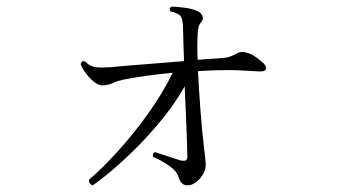

<svg xmlns="http://www.w3.org/2000/svg" viewBox="-20 -556 1040 578"><path d="M259 2Q253 0 250 -5Q247 -10 248 -15Q289 -50 335.5 -101.5Q382 -153 425.5 -213.5Q469 -274 500 -337Q457 -333 418.5 -327.5Q380 -322 350 -316Q332 -312 320 -306Q308 -300 289 -299Q276 -299 262 -310.5Q248 -322 237 -337.5Q226 -353 223 -363Q226 -375 236 -371Q252 -355 270 -353.5Q288 -352 319 -354Q323 -355 325 -355Q344 -357 378 -359.5Q412 -362 453.5 -365.5Q495 -369 534 -372Q533 -405 532 -431.5Q531 -458 531 -472Q531 -486 528.5 -496.5Q526 -507 519 -512Q515 -514 508.5 -517Q502 -520 494 -521Q487 -531 496 -536Q513 -536 537.5 -532.5Q562 -529 576 -522Q586 -517 589.5 -507.5Q593 -498 586 -490Q575 -478 575 -452Q573 -416 575 -376Q598 -378 617 -379Q636 -380 647 -381Q662 -382 671 -385Q680 -388 695 -396Q708 -404 733 -394Q743 -390 756 -380Q769 -370 774 -365Q783 -355 780 -347.5Q777 -340 760 -341Q744 -342 716 -343.5Q688 -345 671 -345Q623 -345 576 -342Q579 -282 583.5 -223.5Q588 -165 593 -122.5Q598 -80 599 -66Q601 -51 593 -35Q585 -19 571.5 -8.5Q558 2 544 2Q525 2 518 -22Q512 -42 487 -58.5Q462 -75 441 -84Q438 -96 447 -98Q453 -96 468 -91Q483 -86 499 -81Q515 -76 523 -73Q534 -71 539 -73Q544 -75 544 -85Q544 -94 543 -126Q542 -158 540 -203Q538 -248 536 -296Q506 -243 466 -194.5Q426 -146 385.5 -106Q345 -66 311 -38Q277 -10 259 2Z"/></svg>

Font: Zen Old Mincho
Style: Regular
Weight: 400
Designer: Yoshimichi Ohira
Foundry: Positype
Version: Version 1.001